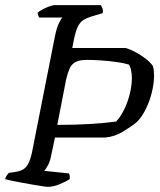

<svg xmlns="http://www.w3.org/2000/svg" viewBox="-29 -724 619 744"><path d="M157 0Q151 0 135 -2.5Q119 -5 98 -8.5Q77 -12 56 -16Q35 -20 17.5 -23.5Q0 -27 -9 -30Q-7 -38 -2.5 -44.5Q2 -51 5 -54L32 -58Q51 -61 63 -69Q75 -77 83.5 -96Q92 -115 98 -149L183 -579Q190 -615 199 -633.5Q208 -652 213 -656H123Q121 -660 119 -664.5Q117 -669 117 -675Q124 -681 137 -688Q150 -695 163 -699.5Q176 -704 181 -704H362Q364 -700 367.5 -692.5Q371 -685 369 -673L325 -660Q308 -655 295 -647Q282 -639 273.5 -622.5Q265 -606 258 -574L251 -538H458Q478 -532 498 -521Q518 -510 535 -497Q552 -484 563 -469Q566 -460 567 -450Q568 -440 568 -431Q568 -400 559 -364.5Q550 -329 534.5 -298.5Q519 -268 501 -251Q482 -235 448.5 -214.5Q415 -194 378 -191H184L170 -125Q166 -102 158 -86Q150 -70 142 -62L238 -52Q240 -50 241 -42.5Q242 -35 241 -30Q226 -20 201.5 -10Q177 0 157 0ZM193 -240Q258 -240 318 -243.5Q378 -247 421 -253Q438 -271 452 -299.5Q466 -328 474 -360.5Q482 -393 482 -421Q482 -437 479 -451.5Q476 -466 470 -474Q450 -480 420.5 -484Q391 -488 360.5 -490Q330 -492 308 -492Q279 -492 263.5 -483.5Q248 -475 240.5 -458Q233 -441 227 -415Z"/></svg>

Font: Texturina 12pt Light
Style: Italic
Weight: 300
Italic angle: -11°
Designer: Guillermo Torres Carreño
Foundry: Omnibus-Type
Version: Version 1.002